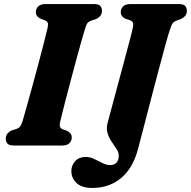

<svg xmlns="http://www.w3.org/2000/svg" viewBox="-20 -720 944 950"><path d="M277.5 -115.5Q273.5 -99 277.5 -91.2Q281.5 -83.5 291.5 -80L311 -73Q335 -61.5 335 -40.5Q335 -22 322.8 -11Q310.5 0 288 0H48.5Q24.5 0 16.5 -9.8Q8.5 -19.5 8.5 -34.5Q8.5 -49.5 17.5 -59.8Q26.5 -70 38.5 -75L60.5 -81.5Q73 -86 79.2 -93.8Q85.5 -101.5 91.5 -120Q99 -145.5 112 -192Q125 -238.5 140.5 -295Q156 -351.5 171 -408Q186 -464.5 198 -511.2Q210 -558 216 -584.5Q219 -598.5 216.2 -606.8Q213.5 -615 202 -619.5L182 -627Q157.5 -638.5 157.5 -659.5Q157.5 -678 170 -689Q182.5 -700 206.5 -700H444.5Q468.5 -700 476.5 -690.2Q484.5 -680.5 484.5 -666Q484.5 -650.5 475.5 -640.5Q466.5 -630.5 453.5 -625L431.5 -618Q419 -613.5 413.2 -606.5Q407.5 -599.5 402 -581.5Q394.5 -558 383 -517.2Q371.5 -476.5 358 -426.5Q344.5 -376.5 331 -325.5Q317.5 -274.5 305.8 -229.8Q294 -185 286.5 -154.2Q279 -123.5 277.5 -115.5ZM812 -546Q807 -529.5 796.8 -491.8Q786.5 -454 772.8 -402.8Q759 -351.5 744 -294Q729 -236.5 714.2 -179.8Q699.5 -123 686.8 -74.2Q674 -25.5 665.5 7Q641.5 107 582 158.5Q522.5 210 437 210Q385 210 359 185.8Q333 161.5 333 126.5Q333 98 352 77.2Q371 56.5 404.5 56.5Q425 56.5 446 66.5Q467 76.5 487.2 86.8Q507.5 97 525 97Q544.5 97 556 85.2Q567.5 73.5 567.5 49Q567.5 33.5 556.5 17Q545.5 0.5 532.5 -18.8Q519.5 -38 512.2 -61Q505 -84 512.5 -112Q516 -125 524.8 -158.2Q533.5 -191.5 545.8 -236.5Q558 -281.5 571.2 -331Q584.5 -380.5 597 -427.2Q609.5 -474 619.2 -510.5Q629 -547 633.5 -565Q640.5 -594 638.8 -604Q637 -614 623 -620L601.5 -627Q577.5 -638.5 577.5 -659.5Q577.5 -677.5 589.5 -688.8Q601.5 -700 625.5 -700H864.5Q888.5 -700 896.5 -690.2Q904.5 -680.5 904.5 -666Q904.5 -650.5 895.5 -640.5Q886.5 -630.5 874.5 -625.5L853 -618Q843.5 -614 837.5 -608.5Q831.5 -603 826.2 -589Q821 -575 812 -546Z"/></svg>

Font: Fraunces 9pt S050
Style: Bold Italic
Weight: 700
Italic angle: -16°
Version: Version 1.000; ttfautohint (v1.8.3)